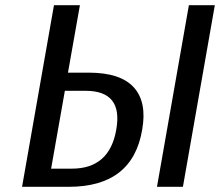

<svg xmlns="http://www.w3.org/2000/svg" viewBox="-20 -720 848 740"><path d="M65 0 188 -700H288L242 -440H322Q444 -440 495.5 -383.5Q547 -327 528 -220Q491 0 245 0ZM585 0 708 -700H808L685 0ZM177 -70H257Q402 -70 428 -220Q455 -370 310 -370H230Z"/></svg>

Font: Scada
Style: Italic
Weight: 400
Italic angle: -10°
Designer: Jovanny Lemonad
Foundry: Jovanny Lemonad
Version: Version 4.100;PS 004.100;hotconv 1.0.88;makeotf.lib2.5.64775